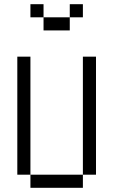

<svg xmlns="http://www.w3.org/2000/svg" viewBox="-20 -895 540 915"><path d="M375 -812.5V-875H312.5V-812.5H187.5V-750H312.5V-812.5ZM125 -62.5V0H375V-62.5ZM125 -62.5V-625H62.5V-62.5ZM375 -62.5H437.5V-625H375ZM187.5 -812.5V-875H125V-812.5Z"/></svg>

Font: Unifont
Style: Regular
Weight: 500
Version: Version 15.1.04